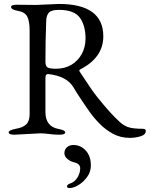

<svg xmlns="http://www.w3.org/2000/svg" viewBox="-20 -677 758 972"><path d="M163 -652 278 -657Q503 -657 503 -493Q503 -385 385 -325Q378 -322 385 -312Q408 -278 422 -256.5Q436 -235 447.5 -218.5Q459 -202 472 -186Q485 -170 505 -146Q525 -122 545.5 -100Q566 -78 588 -58Q612 -37 637 -31Q662 -25 703 -25Q718 -25 718 -14Q718 5 691.5 13Q665 21 637 21Q590 21 551.5 0Q513 -21 483 -52Q453 -83 431 -114.5Q409 -146 395 -167Q381 -188 369.5 -206Q358 -224 350 -238Q315 -292 225 -302Q210 -304 210 -282V-110Q210 -36 277 -24Q310 -18 310 -7Q310 5 281 5Q267 5 253 4Q239 3 226 1Q201 -2 183 -2L53 5Q24 5 24 -7Q24 -18 60 -25Q96 -31 113 -47.5Q130 -64 130 -100V-522Q130 -570 118 -593Q106 -616 71 -622Q36 -628 36 -642Q36 -653 65 -653ZM263 -329Q308 -329 341.5 -349Q375 -369 394 -404Q413 -439 413 -482Q413 -547 384.5 -587Q356 -627 278 -627Q240 -627 227.5 -613Q215 -599 214 -573Q212 -524 211 -472Q210 -420 210 -364Q210 -341 222 -335Q234 -329 263 -329ZM332 275Q319 275 319 266Q319 257 340 250Q360 242 373 220Q386 198 386 175Q386 152 356 145Q337 141 321.5 128Q306 115 306 98Q306 81 318.5 69Q331 57 352 57Q388 57 414 85Q440 113 440 161Q440 193 421 219Q402 245 377 260Q352 275 332 275Z"/></svg>

Font: Benne
Style: Regular
Weight: 400
Designer: John-Daniel Harrington
Version: Version 1.001